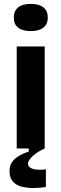

<svg xmlns="http://www.w3.org/2000/svg" viewBox="-20 -764 316 988"><path d="M66 0V-525H210V0ZM138 -604Q96 -604 73.5 -621.5Q51 -639 51 -673Q51 -708 73.5 -726Q96 -744 138 -744Q181 -744 203.5 -726Q226 -708 226 -673Q226 -640 203.5 -622Q181 -604 138 -604ZM216 198Q188 203 156 203.5Q124 204 95 197.5Q66 191 47.5 171.5Q29 152 29 116Q29 87 43.5 68Q58 49 81 36Q104 23 128 16V-7H210V0Q172 17 148 39.5Q124 62 124 78Q124 91 135.5 98.5Q147 106 162.5 108Q178 110 193 109.5Q208 109 216 107Z"/></svg>

Font: Bricolage Grotesque 96pt ExtraBold
Style: Bold
Weight: 700
Version: Version 1.001;gftools[0.9.33.dev8+g029e19f]